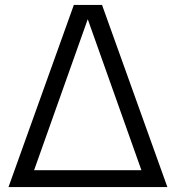

<svg xmlns="http://www.w3.org/2000/svg" viewBox="-20 -760 714 780"><path d="M14.5 0 280 -740H394.5L660 0ZM118.5 -68.5H554.5L336.5 -682Z"/></svg>

Font: Encode Sans
Style: Regular
Weight: 400
Designer: Multiple Designers
Foundry: Impallari Type
Version: Version 3.002; ttfautohint (v1.8.3) -l 8 -r 50 -G 200 -x 14 